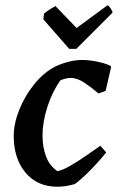

<svg xmlns="http://www.w3.org/2000/svg" viewBox="-20 -695 460 727"><path d="M197 12Q121 12 76.5 -41.5Q32 -95 32 -180Q32 -227 53 -279.5Q74 -332 109.5 -376Q145 -420 189 -443Q243 -468 293 -468Q308 -468 329 -465Q350 -462 369.5 -456.5Q389 -451 400 -445V-438L380 -351L353 -341Q325 -365 298.5 -382.5Q272 -400 247 -400Q231 -400 209 -391Q179 -350 160 -292Q141 -234 141 -181Q141 -139 154 -103.5Q167 -68 197 -47Q216 -50 245.5 -67Q275 -84 306 -105.5Q337 -127 360 -143L382 -118Q369 -101 349 -79Q329 -57 306.5 -35Q284 -13 263 2Q229 12 197 12ZM242 -510 144 -622 147 -644Q160 -654 171 -661Q182 -668 190 -672L270 -589L387 -675Q392 -674 399 -663.5Q406 -653 406 -647L269 -510Z"/></svg>

Font: Labrada SemiBold
Style: Italic
Weight: 600
Italic angle: -7°
Designer: Mercedes Jáuregui
Foundry: Omnibus-Type Team
Version: Version 1.000; ttfautohint (v1.8.4.7-5d5b)